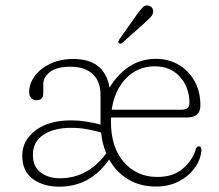

<svg xmlns="http://www.w3.org/2000/svg" viewBox="-20 -690 824 721"><path d="M732.5 -294Q732.5 -249 682.5 -249H397Q396.5 -242 396.5 -235Q396.5 -136 445.5 -80.8Q494.5 -25.5 570.5 -25.5Q631.5 -25.5 667.5 -57.5Q703.5 -89.5 714.5 -127.5Q718 -140.5 726.5 -140.5Q732.5 -140.5 734.5 -136.2Q736.5 -132 736.5 -126.5Q734 -91.5 711.8 -60.2Q689.5 -29 652 -9.2Q614.5 10.5 566 10.5Q505.5 10.5 460.8 -16.8Q416 -44 390 -91Q318.5 11 203 11Q142.5 11 103 -18.2Q63.5 -47.5 63.5 -106Q63.5 -161.5 112.8 -199.8Q162 -238 248 -238Q275.5 -238 304.2 -233.5Q333 -229 357.5 -222Q357.5 -226.5 357.5 -231V-332.5Q357.5 -385 327.8 -412.2Q298 -439.5 245 -439.5Q193.5 -439.5 168 -420Q142.5 -400.5 142.5 -373.5V-338.5Q142.5 -313.5 115.5 -313.5Q104.5 -313.5 97 -322.2Q89.5 -331 89.5 -343.5Q89.5 -376 110.5 -404.5Q131.5 -433 169 -450.8Q206.5 -468.5 256 -468.5Q372.5 -468.5 391.5 -361Q422 -412 466 -440.5Q510 -469 565.5 -469Q612.5 -469 650.2 -447.2Q688 -425.5 710.2 -386.2Q732.5 -347 732.5 -294ZM561.5 -441Q497 -441 453.5 -396Q410 -351 399.5 -278H661.5Q691.5 -278 691.5 -303Q691.5 -361 656.2 -401Q621 -441 561.5 -441ZM103.5 -109Q103.5 -64 132.8 -42.2Q162 -20.5 204.5 -20.5Q309.5 -20.5 379 -114Q364 -149.5 359.5 -192.5Q334.5 -199.5 306.8 -204.8Q279 -210 248 -210Q181.5 -210 142.5 -183.5Q103.5 -157 103.5 -109ZM493 -634Q506 -652 515.2 -661.8Q524.5 -671.5 537 -669Q546.5 -667 551.5 -659.8Q556.5 -652.5 555 -643.5Q553.5 -634 545.2 -625.2Q537 -616.5 526.5 -607L438.5 -528.5Q432.5 -523.5 427 -528Q423.5 -530.5 424.8 -534.5Q426 -538.5 428 -542Z"/></svg>

Font: Fraunces 9pt S100 Thin
Style: Regular
Weight: 100
Version: Version 1.000; ttfautohint (v1.8.3)